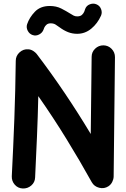

<svg xmlns="http://www.w3.org/2000/svg" viewBox="-20 -981 698 1065"><path d="M106.4 64.5Q79.6 63.5 62 43.5Q44.4 23.4 45.4 -3.4Q53.7 -166 59.6 -322.3Q65.4 -478.5 67.4 -643.6Q67.4 -671.4 88.6 -690.7Q109.9 -710 137.7 -707.5Q151.9 -706.5 164.6 -698.2Q177.2 -689.9 183.6 -681.6Q264.6 -575.2 340.1 -463.1Q415.5 -351.1 483.4 -237.8L488.3 -665.5Q488.3 -692.4 507.6 -710.9Q526.9 -729.5 553.7 -729.5Q580.6 -729 599.1 -710Q617.7 -690.9 617.7 -664.1L610.4 -1.5Q609.9 13.7 602.5 28.3Q595.2 43 581.5 52.2Q558.1 67.4 530.3 60.5Q502.4 53.7 488.8 29.3Q422.4 -90.3 348.1 -210.9Q273.9 -331.5 192.4 -447.8Q189.9 -335 185.1 -223.1Q180.2 -111.3 174.8 3.4Q173.8 30.3 153.6 47.9Q133.3 65.4 106.4 64.5ZM161.1 -786.6Q143.1 -792.5 133.8 -810.5Q124.5 -828.6 130.4 -846.7Q143.1 -884.3 173.6 -916Q204.1 -947.8 255.9 -947.8Q292.5 -947.8 320.1 -933.6Q347.7 -919.4 370.1 -905.3Q379.9 -898.9 388.4 -894.5Q397 -890.1 408.2 -890.1Q425.8 -890.1 434.8 -898.7Q443.8 -907.2 447.8 -917.5Q451.7 -927.7 452.6 -931.6Q459.5 -950.2 478.8 -957.3Q498 -964.4 515.1 -957Q533.2 -949.7 540.5 -930.9Q547.9 -912.1 540.5 -894.5Q521 -850.6 486.3 -822Q451.7 -793.5 408.2 -793.5Q381.3 -793.5 357.7 -802.7Q334 -812 311 -829.1Q298.8 -838.4 287.8 -845Q276.9 -851.6 261.2 -851.6Q246.6 -851.6 238 -844Q229.5 -836.4 225.8 -828.1Q222.2 -819.8 221.7 -817.4Q215.3 -799.3 197.3 -789.8Q179.2 -780.3 161.1 -786.6Z"/></svg>

Font: Mikhak-DS1-FD Bold
Style: Bold
Weight: 700
Designer: Amin Abedi
Version: Version 3.2